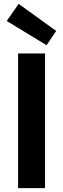

<svg xmlns="http://www.w3.org/2000/svg" viewBox="-20 -978 328 998"><path d="M74 0V-700H214V0ZM222 -743 15 -869 77 -958 272 -817Z"/></svg>

Font: DM Sans 9pt ExtraBold
Style: Regular
Weight: 800
Version: Version 4.004;gftools[0.9.30]